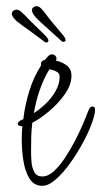

<svg xmlns="http://www.w3.org/2000/svg" viewBox="-20 -598 326 618"><path d="M183 -463Q182 -463 179 -465Q141 -500 111 -526.5Q81 -553 83 -567Q83 -572 90 -576Q94 -579 98 -578Q105 -578 112 -571Q119 -564 125 -556Q136 -541 149.5 -524.5Q163 -508 174.5 -495Q186 -482 189 -476Q191 -472 191 -467Q191 -466 188 -464.5Q185 -463 183 -463ZM129 -461Q128 -461 124 -463Q83 -494 50.5 -517Q18 -540 18 -554Q18 -560 24 -564Q29 -567 32 -567Q40 -567 47 -561Q54 -555 61 -548Q74 -534 89.5 -519Q105 -504 117.5 -492Q130 -480 133 -475Q136 -471 136 -466Q136 -465 133.5 -463Q131 -461 129 -461ZM116 0Q89 0 74.5 -24Q60 -48 55 -82.5Q50 -117 50 -147Q50 -161 50.5 -172.5Q51 -184 52 -192H49Q37 -192 37 -201Q39 -206 44.5 -209.5Q50 -213 55 -214Q60 -258 74 -304Q88 -350 112 -387V-393Q112 -403 124 -405Q129 -410 134.5 -416.5Q140 -423 147 -423Q155 -423 159.5 -416.5Q164 -410 160 -403Q179 -399 194.5 -387.5Q210 -376 210 -354Q210 -325 188.5 -294.5Q167 -264 137.5 -239.5Q108 -215 84 -203Q81 -179 80.5 -154.5Q80 -130 80 -106Q80 -94 81.5 -76Q83 -58 90.5 -44Q98 -30 116 -30Q135 -30 153.5 -47Q172 -64 189.5 -90.5Q207 -117 222 -146Q237 -175 248 -201Q259 -227 264 -241Q266 -246 269 -250.5Q272 -255 278 -255Q286 -255 286 -245Q286 -229 275 -199.5Q264 -170 245.5 -136Q227 -102 204.5 -71Q182 -40 159 -20Q136 0 116 0ZM89 -234Q108 -246 127 -264Q146 -282 159 -305Q172 -328 172 -351Q172 -363 160 -368.5Q148 -374 139 -375Q120 -344 107.5 -307Q95 -270 89 -234ZM129 -461Q128 -461 124 -463Q83 -494 50.5 -517Q18 -540 18 -554Q18 -560 24 -564Q29 -567 32 -567Q40 -567 47 -561Q54 -555 61 -548Q74 -534 89.5 -519Q105 -504 117.5 -492Q130 -480 133 -475Q136 -471 136 -466Q136 -465 133.5 -463Q131 -461 129 -461Z"/></svg>

Font: Licorice
Style: Regular
Weight: 400
Designer: Robert E. Leuschke
Foundry: Robert E. Leuschke
Version: Version 1.010; ttfautohint (v1.8.3)